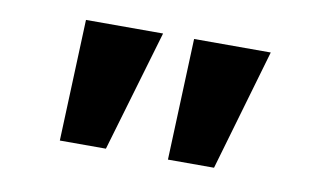

<svg xmlns="http://www.w3.org/2000/svg" viewBox="-43 -779 747 439"><g transform="rotate(10 331.0 -559.0)"><path d="M366 -418 377 -700H555L473 -418ZM115 -418 126 -700H305L222 -418Z"/></g></svg>

Font: Lexend Zetta SemiBold
Style: Regular
Weight: 600
Designer: Bonnie Shaver-Troup, Thomas Jockin
Foundry: Lexend
Version: Version 1.007